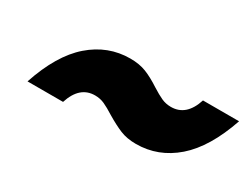

<svg xmlns="http://www.w3.org/2000/svg" viewBox="-36 -609 756 585"><g transform="rotate(30 342.0 -316.5)"><path d="M65 -208Q102 -319 163 -372Q224 -425 302 -425Q334 -425 358 -415.5Q382 -406 411 -387Q433 -373 448.5 -366Q464 -359 482 -359Q536 -359 557 -425H684Q646 -314 585 -261Q524 -208 446 -208Q414 -208 390 -218Q366 -228 336 -246Q314 -260 298.5 -267Q283 -274 265 -274Q211 -274 190 -208Z"/></g></svg>

Font: Fz Poppins
Style: Bold Italic
Weight: 700
Italic angle: -10°
Designer: Ninad Kale (Devanagari), Jonny Pinhorn (Latin)
Foundry: Indian Type Foundry
Version: Vit hóa bi Vntype.Com & FontZin.Com